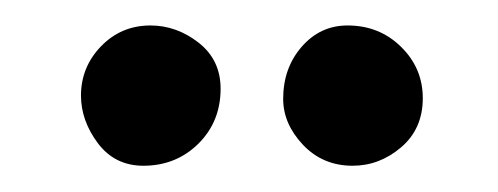

<svg xmlns="http://www.w3.org/2000/svg" viewBox="-20 -666 381 147"><path d="M303.7 -590.8Q303.7 -567.4 287.1 -553.2Q270.5 -539.1 250 -539.1Q227.1 -539.1 211.9 -555.2Q196.8 -571.3 196.8 -590.3Q196.8 -613.8 210.9 -630.1Q225.1 -646.5 246.1 -646.5Q270.5 -646.5 287.1 -630.1Q303.7 -613.8 303.7 -590.8ZM148.9 -598.1Q148.9 -572.8 131.8 -555.9Q114.7 -539.1 89.8 -539.1Q67.9 -539.1 54.9 -556.4Q42 -573.7 42 -592.8Q42 -614.7 57.4 -630.6Q72.8 -646.5 95.2 -646.5Q115.2 -646.5 132.1 -633.3Q148.9 -620.1 148.9 -598.1Z"/></svg>

Font: Mikhak SemiBold
Style: Regular
Weight: 600
Designer: Amin Abedi
Version: Version 3.3